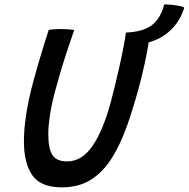

<svg xmlns="http://www.w3.org/2000/svg" viewBox="-20 -808 833 847"><path d="M252.5 18.5Q160 18.5 122.8 -34.5Q85.5 -87.5 85.5 -185Q85.5 -294.5 128 -453Q137.5 -488 149.8 -530Q162 -572 174.2 -611.2Q186.5 -650.5 195 -676.5Q207 -678 220.5 -679Q234 -680 246.5 -680Q263.5 -680 279.8 -678.8Q296 -677.5 307.5 -676Q293 -635 277 -586.2Q261 -537.5 246.2 -487.8Q231.5 -438 220 -395Q206 -340 199.5 -294.8Q193 -249.5 193 -216.5Q193 -153 211 -124.5Q229 -96 276 -96Q342 -96 389 -165.5Q436 -235 469.5 -360.5Q477 -388.5 486.8 -428.8Q496.5 -469 506.5 -513Q516.5 -557 524.2 -597Q532 -637 535.5 -664.5Q609 -667 648.5 -696Q688 -725 704.5 -788.5Q720.5 -788.5 739.8 -786.5Q759 -784.5 774 -781.2Q789 -778 793 -774Q773.5 -713.5 732.2 -674.5Q691 -635.5 636 -621.5Q630 -582 619.2 -532Q608.5 -482 596 -435Q570 -337 540.8 -254.2Q511.5 -171.5 473 -110.2Q434.5 -49 381 -15.2Q327.5 18.5 252.5 18.5Z"/></svg>

Font: Grandstander
Style: Italic
Weight: 400
Italic angle: -15°
Designer: Tyler Finck
Foundry: Etcetera Type Co
Version: Version 1.200; ttfautohint (v1.8.3)